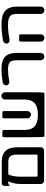

<svg xmlns="http://www.w3.org/2000/svg" viewBox="996 -1623 639 2671"><g transform="rotate(-90 1315.5 -287.5)"><path d="M402.3 -491.7H226.6Q192.9 -441.4 192.9 -317.4V-98.6Q192.9 -91.3 196.3 -87.9Q199.7 -84.5 207 -84.5H486.3Q493.7 -84.5 497.1 -87.9Q500.5 -91.3 500.5 -98.6V-368.2Q500.5 -437.5 476.6 -464.8Q452.6 -491.7 402.3 -491.7ZM602.1 -368.2V-39.1Q602.1 -19 588.9 -6.3Q575.2 6.3 555.7 6.3H136.7Q118.7 6.3 105 -7.3Q91.3 -21 91.3 -39.1V-317.4Q91.3 -368.7 103 -420.9Q113.3 -465.8 129.9 -491.7H101.6Q87.4 -491.7 73.2 -477.5L64 -468.3V-529.3Q64 -560.1 77.1 -573.2Q86.4 -582.5 101.6 -582.5H402.3Q502.4 -582.5 552.2 -529.1Q602.1 -475.6 602.1 -368.2Z M1004.4 -226.6V-536.1Q1004.4 -564.5 1011.2 -570.8Q1013.7 -573.7 1017.6 -573.7H1092.8Q1096.7 -573.7 1099.6 -570.8Q1106 -564.5 1106 -536.1V-226.6Q1106 -205.1 1090.3 -189.9Q1076.2 -175.3 1055.4 -175.3Q1034.7 -175.3 1019.5 -190.4Q1004.4 -205.6 1004.4 -226.6ZM1367.7 -536.1V-263.7Q1367.7 -23.9 1361.3 3.4Q1360.4 7.8 1358.9 9.3Q1356.4 11.2 1354.5 11.2H754.9Q749.5 11.2 748 3.4Q741.7 -23.9 741.7 -263.7V-536.1Q741.7 -564.5 748.5 -570.8Q751 -573.7 754.9 -573.7H830.1Q834 -573.7 836.9 -570.6Q839.8 -567.4 841.3 -561.5Q843.3 -551.3 843.3 -536.1V-263.7Q843.3 -169.4 894.3 -124.5Q945.3 -79.6 1054.7 -79.6Q1170.4 -79.6 1221.2 -130.4Q1266.1 -175.3 1266.1 -263.7V-536.1Q1266.1 -557.1 1281.2 -572.3Q1296.4 -587.4 1317.4 -587.4Q1338.4 -587.4 1353 -572Q1367.7 -556.6 1367.7 -536.1Z M1813 -41V-368.2Q1813 -421.4 1800.8 -446.8Q1796.4 -456.1 1793 -460.9Q1789.6 -465.8 1786.4 -468.8Q1783.2 -471.7 1779.8 -474.6Q1752 -495.6 1684.6 -495.6Q1648.9 -495.6 1611.8 -491.7Q1575.2 -487.8 1517.6 -478Q1513.2 -477.5 1508.8 -477.5Q1489.7 -477.5 1476.6 -490.7Q1463.4 -503.9 1463.4 -521.5Q1463.4 -541 1477.5 -555.2Q1488.3 -565.9 1503.9 -568.8Q1600.1 -586.4 1688.5 -586.4Q1771.5 -586.4 1819.8 -564.5Q1869.1 -542 1891.8 -494.9Q1914.6 -447.8 1914.6 -368.2V-41Q1914.6 -19.5 1898.9 -4.4Q1884.8 10.3 1864 10.3Q1843.3 10.3 1828.1 -4.9Q1813 -20 1813 -41Z M2071.8 -40V-302.7Q2071.8 -331.1 2078.6 -337.4Q2081.1 -340.3 2085 -340.3H2160.2Q2166 -340.3 2168.9 -334.5Q2173.3 -326.2 2173.3 -302.7V-40Q2173.3 -18.6 2158.4 -3.7Q2143.6 11.2 2122.8 11.2Q2102.1 11.2 2086.9 -3.9Q2071.8 -19 2071.8 -40ZM2457.5 -40V-368.2Q2457.5 -419.4 2442.4 -446.8Q2427.7 -472.2 2395 -483.9Q2361.3 -495.6 2299.8 -495.6Q2212.4 -495.6 2099.6 -474.1Q2095.7 -473.6 2090.3 -473.6Q2075.2 -473.6 2062 -482.9Q2044.4 -495.1 2044.4 -517.6Q2044.4 -535.6 2058.1 -548.8Q2068.8 -560.1 2085 -564Q2136.7 -574.7 2195.6 -580.6Q2254.4 -586.4 2303.7 -586.4Q2397.5 -586.4 2451.2 -564.5Q2506.8 -542.5 2533 -494.6Q2559.1 -446.8 2559.1 -368.2V-40Q2559.1 -18.6 2543.5 -3.4Q2529.3 11.2 2508.5 11.2Q2487.8 11.2 2472.7 -3.9Q2457.5 -19 2457.5 -40Z"/></g></svg>

Font: YuPearl-Medium
Style: Medium
Weight: 500
Designer: Max Yao
Foundry: Max-Everyday
Version: Version 1.011; ttfautohint (v1.8.3)